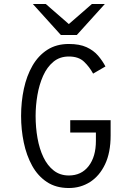

<svg xmlns="http://www.w3.org/2000/svg" viewBox="-20 -933 656 965"><path d="M326 12Q261.5 12 215.8 -18.2Q170 -48.5 141.5 -100.2Q113 -152 99.5 -216.8Q86 -281.5 86 -350Q86 -421.5 100 -486.8Q114 -552 143.2 -602.8Q172.5 -653.5 218 -682.8Q263.5 -712 326 -712Q380 -712 415.2 -695.8Q450.5 -679.5 472.8 -653.5Q495 -627.5 510 -599L448 -563Q429.5 -597 402.2 -623Q375 -649 326 -649Q280 -649 248 -622.2Q216 -595.5 196.5 -551.5Q177 -507.5 168 -454.8Q159 -402 159 -350Q159 -292.5 168.5 -238.8Q178 -185 198.2 -142.8Q218.5 -100.5 250.2 -75.8Q282 -51 326 -51Q389 -51 425.5 -98.2Q462 -145.5 462 -225V-267H333V-329H536V-252Q536 -166 508 -107.2Q480 -48.5 432.5 -18.2Q385 12 326 12ZM286 -757 145 -913H210L326 -812L442 -913H507L366 -757Z"/></svg>

Font: Overpass Mono Light Light
Style: Regular
Weight: 300
Monospace: yes
Version: Version 4.000